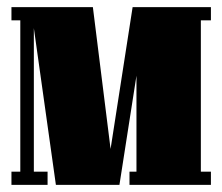

<svg xmlns="http://www.w3.org/2000/svg" viewBox="-20 -520 625 540"><path d="M12.2 -462.9V-500H241.2L291 -101.1L353 -500H573.2V-462.9H544.9V-37.1H573.2V0H344.2V-37.1H363.8V-307.1L315.9 0H137.2L75.2 -440.9V-37.1H113.8V0H12.2V-37.1H37.1V-462.9Z"/></svg>

Font: Lletraferida
Style: Heavy
Weight: 900
Designer: Josep Patau Bellart
Foundry: Josep Patau Bellart
Version: Version 1.000